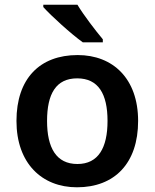

<svg xmlns="http://www.w3.org/2000/svg" viewBox="-20 -786 657 816"><path d="M309 -766H164V-756C197 -719 283 -641 332 -606H417V-619C386 -656 336 -721 309 -766ZM567 -272C567 -452 460 -552 310 -552C149 -552 50 -452 50 -272C50 -92 158 10 307 10C467 10 567 -92 567 -272ZM180 -272C180 -387 218 -453 308 -453C398 -453 437 -387 437 -272C437 -158 398 -89 309 -89C219 -89 180 -158 180 -272Z"/></svg>

Font: Noto Sans Georgian SemiBold
Style: Regular
Weight: 600
Designer: Monotype Design Team, Akaki Razmadze
Foundry: Google LLC
Version: Version 2.005